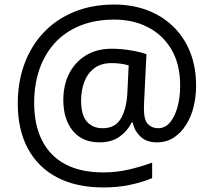

<svg xmlns="http://www.w3.org/2000/svg" viewBox="-20 -734 939 843"><path d="M841 -357Q841 -311 830.5 -267Q820 -223 798 -187.5Q776 -152 744 -130.5Q712 -109 668 -109Q622 -109 595.5 -135.5Q569 -162 563 -196H558Q540 -159 505 -134Q470 -109 417 -109Q341 -109 299.5 -160Q258 -211 258 -295Q258 -361 284 -411.5Q310 -462 357.5 -491Q405 -520 470 -520Q514 -520 556.5 -512.5Q599 -505 623 -496L613 -293Q612 -275 612 -267.5Q612 -260 612 -257Q612 -205 630.5 -188Q649 -171 674 -171Q705 -171 726.5 -196.5Q748 -222 759.5 -264.5Q771 -307 771 -358Q771 -451 733.5 -515.5Q696 -580 630.5 -614Q565 -648 482 -648Q397 -648 331 -621Q265 -594 220.5 -545Q176 -496 153 -429.5Q130 -363 130 -283Q130 -185 165 -116.5Q200 -48 267.5 -12.5Q335 23 433 23Q494 23 549.5 9.5Q605 -4 648 -20V48Q605 66 551.5 77.5Q498 89 433 89Q315 89 231 45Q147 1 102.5 -81.5Q58 -164 58 -280Q58 -373 87 -452.5Q116 -532 171 -590.5Q226 -649 304.5 -681.5Q383 -714 482 -714Q560 -714 625.5 -689.5Q691 -665 739.5 -618.5Q788 -572 814.5 -506Q841 -440 841 -357ZM336 -293Q336 -229 361.5 -200Q387 -171 430 -171Q486 -171 510.5 -213Q535 -255 539 -322L545 -447Q532 -451 512 -454Q492 -457 471 -457Q422 -457 392 -433Q362 -409 349 -371.5Q336 -334 336 -293Z"/></svg>

Font: lkorean25
Style: Book
Weight: 400
Designer: Jelle Bosma - Monotype Design Team
Foundry: Monotype Imaging Inc.
Version: Version 2.003